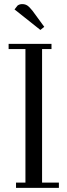

<svg xmlns="http://www.w3.org/2000/svg" viewBox="-20 -916 327 936"><path d="M22 -676.8V-702.1H231V-676.8H185.1V-25.9H267.1V0H58.1V-25.9H104V-676.8ZM50.8 -870.1 65.9 -889.2Q75.7 -896 87.9 -896Q102.5 -896 113 -889.2Q123.5 -882.3 138.2 -863.8L195.8 -785.2L176.8 -770Z"/></svg>

Font: Dehuti Alt
Style: Book
Weight: 400
Version: Version 1.2